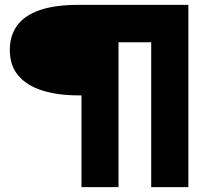

<svg xmlns="http://www.w3.org/2000/svg" viewBox="-20 -695 830 793"><path d="M316.5 78H469.5V-520.5H604.5V78H758V-675H305.5Q206 -675 143 -652.8Q80 -630.5 50.2 -588.8Q20.5 -547 20.5 -488.5Q20.5 -424.5 55.5 -383Q90.5 -341.5 154.8 -321.2Q219 -301 305.5 -301H316.5Z"/></svg>

Font: Anybody SemiExpanded Black
Style: Regular
Weight: 900
Width: 6
Version: Version 1.113;gftools[0.9.25]